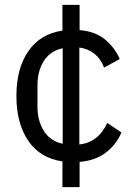

<svg xmlns="http://www.w3.org/2000/svg" viewBox="-20 -650 554 784"><path d="M235 114V9Q144 -4 95.5 -75Q47 -146 47 -258Q47 -371 96 -441.5Q145 -512 235 -525V-630H305V-527Q368 -522 408 -489.5Q448 -457 469 -409L405 -374Q378 -445 304 -456V-60Q382 -69 418 -148L476 -109Q454 -58 411 -26Q368 6 305 11V114ZM133 -214Q133 -157 159 -115.5Q185 -74 236 -63V-453Q185 -442 159 -401Q133 -360 133 -302Z"/></svg>

Font: IBM Plex Sans Devanagari
Style: Regular
Weight: 400
Designer: Mike Abbink, Paul van der Laan, Pieter van Rosmalen, Erin McLaughlin
Foundry: Bold Monday
Version: Version 1.1